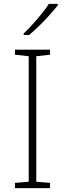

<svg xmlns="http://www.w3.org/2000/svg" viewBox="-20 -1036 334 990"><path d="M238 -66H57V-93L128 -99V-746L57 -754V-780H238V-754L167 -746V-99L238 -93ZM278 -1008Q261 -987 236.5 -959.5Q212 -932 184 -904.5Q156 -877 131 -856H102V-863Q123 -883 148 -910.5Q173 -938 195.5 -966Q218 -994 232 -1016H278Z"/></svg>

Font: Noto Sans Malayalam UI ExtraLight
Style: Regular
Weight: 200
Designer: Jelle Bosma - Monotype Design Team
Foundry: Monotype Imaging Inc.
Version: Version 2.104; ttfautohint (v1.8.4.7-5d5b)